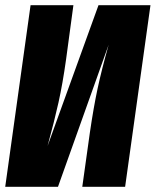

<svg xmlns="http://www.w3.org/2000/svg" viewBox="-20 -715 596 735"><path d="M459 0H295L324 -207Q338 -303 353.5 -375.5Q369 -448 396 -544L202 0H0L97 -695H261L233 -488Q220 -395 204 -323Q188 -251 162 -156L357 -695H556Z"/></svg>

Font: Fira Sans Extra Condensed ExtraBold
Style: Italic
Weight: 800
Width: 3
Italic angle: -8°
Designer: Carrois Corporate & Edenspiekermann AG
Foundry: Carrois Corporate GbR & Edenspiekermann AG
Version: Version 4.203